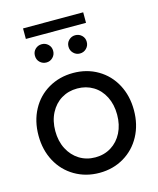

<svg xmlns="http://www.w3.org/2000/svg" viewBox="-123 -913 826 1005"><g transform="rotate(-15 290.5 -411.0)"><path d="M157.5 -29C197.2 -5.7 241.7 6 291 6C340.3 6 384.7 -5.7 424 -29C463.3 -52.3 494 -84.5 516 -125.5C538 -166.5 549 -213 549 -265C549 -317 538 -363.5 516 -404.5C494 -445.5 463.3 -477.5 424 -500.5C384.7 -523.5 340.3 -535 291 -535C241.7 -535 197.2 -523.5 157.5 -500.5C117.8 -477.5 87 -445.5 65 -404.5C43 -363.5 32 -317 32 -265C32 -213 43 -166.5 65 -125.5C87 -84.5 117.8 -52.3 157.5 -29ZM377 -101.5C351.7 -85.8 323 -78 291 -78C259 -78 230.3 -85.8 205 -101.5C179.7 -117.2 159.7 -139.2 145 -167.5C130.3 -195.8 123 -228.3 123 -265C123 -301.7 130.3 -334.2 145 -362.5C159.7 -390.8 179.7 -412.7 205 -428C230.3 -443.3 259 -451 291 -451C323 -451 351.7 -443.3 377 -428C402.3 -412.7 422.2 -390.8 436.5 -362.5C450.8 -334.2 458 -301.7 458 -265C458 -228.3 450.8 -195.8 436.5 -167.5C422.2 -139.2 402.3 -117.2 377 -101.5ZM136.5 -638C146.2 -628.7 158 -624 172 -624C185.3 -624 196.8 -628.8 206.5 -638.5C216.2 -648.2 221 -660 221 -674C221 -688 216.2 -699.7 206.5 -709C196.8 -718.3 185.3 -723 172 -723C158 -723 146.2 -718.3 136.5 -709C126.8 -699.7 122 -688 122 -674C122 -659.3 126.8 -647.3 136.5 -638ZM318.5 -638.5C328.2 -628.8 339.7 -624 353 -624C367 -624 378.8 -628.8 388.5 -638.5C398.2 -648.2 403 -660 403 -674C403 -688 398.2 -699.7 388.5 -709C378.8 -718.3 367 -723 353 -723C339.7 -723 328.2 -718.3 318.5 -709C308.8 -699.7 304 -688 304 -674C304 -660 308.8 -648.2 318.5 -638.5ZM99 -828V-771H425V-828Z"/></g></svg>

Font: Rookery
Style: Regular
Weight: 400
Designer: Ryan Kimball / Julieta Ulanovsky
Foundry: Motorola Mobility LLC.
Version: Version 1.0